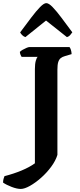

<svg xmlns="http://www.w3.org/2000/svg" viewBox="-94 -1004 512 1224"><path d="M38.5 200.5Q14 200.5 -19.8 187.5Q-53.5 174.5 -74.5 160Q-74.5 148.5 -71.5 136.8Q-68.5 125 -65.5 119Q-7 104 43.5 83Q94 62 128.5 37V-564.5Q128.5 -596.5 134.2 -616.8Q140 -637 146.5 -641.5H44Q40.5 -646 37 -654.5Q33.5 -663 32.5 -673Q38 -679.5 50.2 -686.5Q62.5 -693.5 75 -698.8Q87.5 -704 93.5 -704H349Q354 -698.5 358 -686.2Q362 -674 362.5 -659L319 -646Q304 -642 293.2 -633.5Q282.5 -625 277.2 -608.2Q272 -591.5 272 -560V-16.5Q260.5 21 232.2 59.2Q204 97.5 167.8 129.5Q131.5 161.5 96.8 181Q62 200.5 38.5 200.5ZM68 -767.5Q56.5 -771 47.5 -780Q38.5 -789 34.5 -797.5Q73.5 -850 105.2 -892Q137 -934 161.5 -959Q186 -984 201 -984Q217 -984 241.2 -959Q265.5 -934 297.2 -891.8Q329 -849.5 367 -798Q363 -792 354.2 -781.5Q345.5 -771 332.5 -767.5L199.5 -873Z"/></svg>

Font: Texturina Medium
Style: Regular
Weight: 500
Designer: Guillermo Torres Carreño
Foundry: Omnibus-Type
Version: Version 1.003